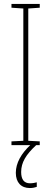

<svg xmlns="http://www.w3.org/2000/svg" viewBox="-20 -734 259 971"><path d="M87 136C87 88 111 48 163 0H181V-19L123 -22V-691L181 -695V-714H38V-695L98 -691V-22L38 -19V0H133C88 42 60 90 60 140C60 189 87 217 131 217C145 217 158 214 166 211V188C160 190 144 193 132 193C102 193 87 174 87 136Z"/></svg>

Font: Noto Sans Malayalam ExtraCondensed Thin
Style: Regular
Weight: 100
Width: 2
Designer: Jelle Bosma - Monotype Design Team
Foundry: Monotype Imaging Inc.
Version: Version 2.104